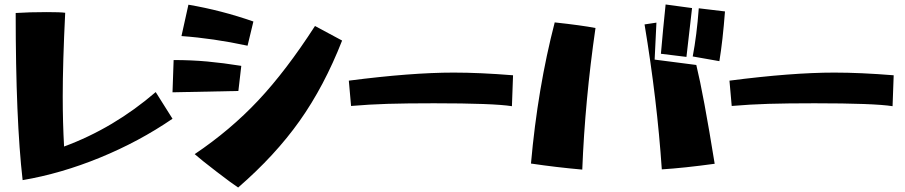

<svg xmlns="http://www.w3.org/2000/svg" viewBox="-20 -790 4039 857"><path d="M50 -732Q111 -736 189 -736Q249 -736 271 -733Q260 -510 260 -359Q260 -243 266 -136Q488 -218 675 -379L750 -260Q601 -158 426.5 -86.5Q252 -15 81 14Q50 -255 50 -732Z M849 -102Q1008 -209 1132.5 -341.5Q1257 -474 1386 -674L1507 -609Q1427 -405 1317.5 -250.5Q1208 -96 1043 47Q1018 31 947 -23.5Q876 -78 849 -102ZM1057 -496 1044 -384 750 -378 755 -522Q834 -522 905 -515.5Q976 -509 1057 -496ZM790 -629 821 -769Q968 -744 1111 -694L1085 -586Q931 -619 790 -629Z M1917 -329Q1794 -329 1711 -326.5Q1628 -324 1547 -317L1537 -430Q1815 -466 2005 -466Q2122 -466 2270 -454L2265 -316Q2183 -329 1917 -329Z M2857 -681 2910 -689 2902 -524 3088 -500Q3120 -369 3170 -59Q3031 -40 2934 -34Q2913 -344 2857 -681ZM2350 -60Q2380 -397 2456 -690Q2576 -677 2638 -665Q2591 -340 2579 -33Q2465 -43 2350 -60ZM2951 -770 3069 -754 3044 -536 2930 -550Q2934 -597 2940 -660.5Q2946 -724 2951 -770ZM3099 -753 3216 -739Q3206 -608 3191 -517L3072 -538Q3090 -632 3099 -753Z M3616 -329Q3493 -329 3410 -326.5Q3327 -324 3246 -317L3236 -430Q3514 -466 3704 -466Q3821 -466 3969 -454L3964 -316Q3882 -329 3616 -329Z"/></svg>

Font: Otomanopee One
Style: Regular
Weight: 400
Designer: Das Ende der Wildnis
Foundry: Gutenberg Labo
Version: Version 3.005